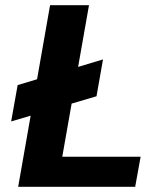

<svg xmlns="http://www.w3.org/2000/svg" viewBox="-20 -720 635 740"><path d="M23 -252 48 -392 377 -491 352 -349ZM50 0 173 -700H323L220 -116H522L501 0Z"/></svg>

Font: DM Sans 18pt Black
Style: Italic
Weight: 900
Italic angle: -10°
Designer: Colophon Foundry, Jonny Pinhorn
Foundry: Colophon Foundry
Version: Version 4.004;gftools[0.9.30]